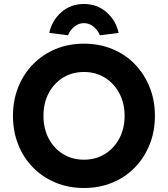

<svg xmlns="http://www.w3.org/2000/svg" viewBox="-20 -933 842 963"><path d="M401 10Q324 10 259 -17Q194 -44 146 -92.5Q98 -141 71.5 -207.5Q45 -274 45 -352Q45 -430 71.5 -496Q98 -562 146 -611Q194 -660 259 -687Q324 -714 401 -714Q478 -714 543.5 -687Q609 -660 656.5 -611Q704 -562 730.5 -496Q757 -430 757 -352Q757 -274 730.5 -208Q704 -142 656.5 -93Q609 -44 543.5 -17Q478 10 401 10ZM401 -132Q460 -132 506 -160.5Q552 -189 578.5 -238.5Q605 -288 605 -352Q605 -415 578.5 -465Q552 -515 506 -543.5Q460 -572 401 -572Q342 -572 296 -543.5Q250 -515 224 -465.5Q198 -416 198 -352Q198 -288 224 -238.5Q250 -189 296 -160.5Q342 -132 401 -132ZM321 -756 227 -768Q241 -831 288 -872Q335 -913 401 -913Q467 -913 514 -872Q561 -831 575 -768L481 -756Q471 -781 449.5 -799Q428 -817 401 -817Q374 -817 352.5 -799Q331 -781 321 -756Z"/></svg>

Font: Lexend Deca SemiBold
Style: Regular
Weight: 600
Designer: Bonnie Shaver-Troup, Thomas Jockin
Foundry: Lexend
Version: Version 1.008; ttfautohint (v1.8.4.7-5d5b)